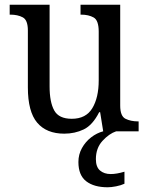

<svg xmlns="http://www.w3.org/2000/svg" viewBox="-20 -556 629 813"><path d="M252 10Q177 10 137.5 -36.5Q98 -83 98 -186V-427Q98 -471 76.5 -482.5Q55 -494 24 -494H21V-536H190V-190Q190 -124 209.5 -88.5Q229 -53 284 -53Q344 -53 371 -98Q398 -143 398 -216V-422Q398 -470 376.5 -482Q355 -494 324 -494H321V-536H489V-109Q489 -64 511.5 -53Q534 -42 564 -42H567V0H417L404 -81H400Q372 -26 334.5 -8Q297 10 252 10ZM436 237Q378 237 345 211.5Q312 186 312 130Q312 98 327 71Q342 44 366 25.5Q390 7 417 0H472Q442 10 414 40.5Q386 71 386 118Q386 151 403.5 166Q421 181 449 181Q474 181 507 171V222Q492 229 471.5 233Q451 237 436 237Z"/></svg>

Font: Noto Serif Tamil SemiCondensed
Style: Regular
Weight: 400
Width: 4
Designer: Indian Type Foundry, Tom Grace, and the Monotype Design Team
Foundry: Monotype Imaging Inc.
Version: Version 2.004; ttfautohint (v1.8.4.7-5d5b)